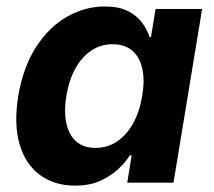

<svg xmlns="http://www.w3.org/2000/svg" viewBox="-20 -567 663 596"><path d="M213.4 9.3Q149.9 9.3 104.7 -23.4Q59.6 -56.2 41 -118.4Q22.5 -180.7 36.6 -269Q52.2 -359.4 92 -421.1Q131.8 -482.9 187.7 -514.9Q243.7 -546.9 305.2 -546.9Q348.6 -546.9 376.5 -533Q404.3 -519 420.7 -497.1Q437 -475.1 444.3 -452.1H448.7L462.9 -539.1H607.4L518.6 0H375L388.7 -85H383.3Q368.2 -61 344.2 -39.6Q320.3 -18.1 288.1 -4.4Q255.9 9.3 213.4 9.3ZM276.4 -107.9Q314 -107.9 343.8 -128.2Q373.5 -148.4 393.6 -184.8Q413.6 -221.2 421.4 -269.5Q429.7 -318.4 421.6 -354.2Q413.6 -390.1 390.4 -409.9Q367.2 -429.7 329.6 -429.7Q292 -429.7 262.5 -409.4Q232.9 -389.2 213.4 -353.3Q193.8 -317.4 186 -269.5Q178.2 -221.7 185.8 -185.1Q193.4 -148.4 216.3 -128.2Q239.3 -107.9 276.4 -107.9Z"/></svg>

Font: Inter 18pt
Style: Bold Italic
Weight: 700
Italic angle: -9.3988°
Designer: Rasmus Andersson
Foundry: rsms
Version: Version 4.001;git-66647c0bb